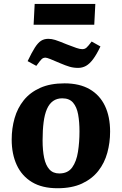

<svg xmlns="http://www.w3.org/2000/svg" viewBox="-20 -959 631 994"><path d="M277.5 15.5Q198 15.5 145.5 -16.2Q93 -48 66.7 -104.8Q40.5 -161.5 40.5 -236.5Q40.5 -294.5 55.5 -347Q70.5 -399.5 103 -440Q135.5 -480.5 187.8 -504Q240 -527.5 314 -527.5Q391.5 -527.5 444 -497.3Q496.5 -467 523.3 -411Q550 -355 550 -277.5Q550 -220.5 535.5 -167.8Q521 -115 488.8 -74Q456.5 -33 404.5 -8.7Q352.5 15.5 277.5 15.5ZM287 -61Q331.5 -61 353.8 -92.3Q376 -123.5 383.7 -173.3Q391.5 -223 391.5 -278.5Q391.5 -328 384.5 -366.5Q377.5 -405 358.3 -427.5Q339 -450 302.5 -450Q274.5 -450 254.8 -436Q235 -422 223 -394.5Q211 -367 205.8 -326.3Q200.5 -285.5 200.5 -232Q200.5 -180.5 208.5 -142Q216.5 -103.5 235.5 -82.3Q254.5 -61 287 -61ZM159.5 -938.5H473.5L468 -831H154ZM384.5 -607.5Q361 -607.5 340.5 -613.5Q320 -619.5 292 -631.5Q259 -646 240.5 -653.2Q222 -660.5 215.5 -660.5Q203.5 -660.5 195.5 -652.7Q187.5 -645 168 -618L123 -642.5Q144.5 -687.5 160.5 -712.5Q176.5 -737.5 192.5 -747.8Q208.5 -758 230 -758Q247 -758 265.5 -752.3Q284 -746.5 326.5 -729Q357 -717 375.5 -710.8Q394 -704.5 406 -704.5Q419 -704.5 428 -712.5Q437 -720.5 454.5 -744L500 -718.5Q480.5 -677.5 462.3 -653Q444 -628.5 425.3 -618Q406.5 -607.5 384.5 -607.5Z"/></svg>

Font: Literata
Style: Italic
Weight: 400
Italic angle: -2°
Designer: Latin by Veronika Burian and Jose Scaglione. Greek by Irene Vlachou. Cyrillic by Vera Evstafieva
Foundry: TypeTogether
Version: Version 3.103;gftools[0.9.29]